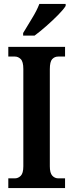

<svg xmlns="http://www.w3.org/2000/svg" viewBox="-20 -951 370 971"><path d="M22 0V-49H55Q72 -49 85 -62Q98 -75 98 -110V-602Q98 -639 85 -652Q72 -665 55 -665H22V-714H309V-665H275Q256 -665 244 -652Q232 -639 232 -601V-110Q232 -76 244.5 -62.5Q257 -49 275 -49H309V0ZM97 -784Q117 -818 141.5 -857.5Q166 -897 179 -931H312V-921Q302 -904 274.5 -876Q247 -848 214.5 -819.5Q182 -791 155 -771H97Z"/></svg>

Font: Noto Serif Tamil ExtraCondensed
Style: Bold
Weight: 700
Width: 2
Designer: Indian Type Foundry, Tom Grace, and the Monotype Design Team
Foundry: Monotype Imaging Inc.
Version: Version 2.004; ttfautohint (v1.8.4.7-5d5b)